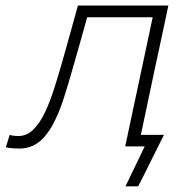

<svg xmlns="http://www.w3.org/2000/svg" viewBox="-60 -514 656 674"><path d="M6.5 7.5Q-2 7.5 -15.8 6.5Q-29.5 5.5 -39.5 3L-26 -40.5Q-18 -38 -9.2 -37.2Q-0.5 -36.5 4.5 -36.5Q34 -36.5 57 -59.2Q80 -82 97.8 -119.5Q115.5 -157 130 -202.5Q144.5 -248 157.5 -293.5Q171.5 -344 186 -395Q200 -446 213.5 -494.5H531Q519 -439 508 -386Q496.5 -333 483 -270L472.5 -220.5Q462 -171 453 -128Q443.5 -84.5 434.5 -40.5H515.5L492.5 5.5L469.5 51.5Q458.5 74 447.5 96Q436.5 118 425 140H380.5L448 0H379.5Q391.5 -56 402.5 -108Q413.5 -160 426.5 -220.5L437 -270Q448 -322.5 457.5 -366Q466.5 -409 476 -453.5H246Q234 -410.5 221.8 -366.8Q209.5 -323 196.5 -278Q180.5 -221 164 -169.5Q147.5 -118 126.2 -78Q105 -38 76.2 -15.2Q47.5 7.5 6.5 7.5Z"/></svg>

Font: Heraclito ExtraLight
Style: Italic
Weight: 200
Italic angle: -12°
Designer: Kostas Bartsokas (font) & Cristiano Sobral (main changes)
Foundry: Kostas Bartsokas (font) & Cristiano Sobral (main changes)
Version: Version 1.00;July 8, 2020;FontCreator 13.0.0.2655 64-bit